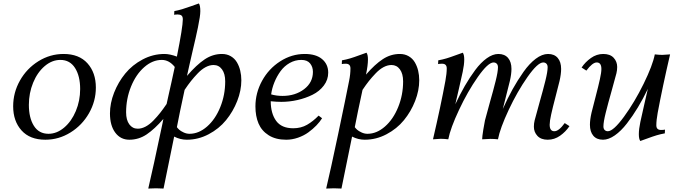

<svg xmlns="http://www.w3.org/2000/svg" viewBox="-20 -801 3899 1104"><path d="M345.7 -490.7Q434.6 -490.7 482.9 -437Q531.2 -383.3 531.2 -297.4Q531.2 -219.2 491.7 -149.9Q452.1 -80.6 385 -39.1Q317.9 2.4 240.7 2.4Q151.9 2.4 103.8 -51Q55.7 -104.5 55.7 -189.9Q55.7 -268.6 94.7 -337.9Q133.8 -407.2 200.9 -449Q268.1 -490.7 345.7 -490.7ZM327.1 -456.5Q278.8 -456.5 236.8 -420.7Q194.8 -384.8 170.4 -325.2Q146 -265.6 146 -198.2Q146 -123.5 174.8 -77.6Q203.6 -31.7 258.8 -31.7Q306.6 -31.7 348.9 -67.4Q391.1 -103 416 -162.4Q440.9 -221.7 440.9 -289.1Q440.9 -363.8 411.4 -410.2Q381.8 -456.5 327.1 -456.5Z M981.4 -15.6Q975.1 16.1 950.4 136.2Q925.8 256.3 920.4 283.2Q895 281.7 877 281.7L832.5 283.2Q858.9 171.9 915.5 -96.7Q916 -100.1 917.5 -107.4Q918.9 -114.7 919.4 -117.2Q869.1 -59.1 823.5 -28.3Q777.8 2.4 723.6 2.4Q673.3 2.4 642.8 -38.3Q612.3 -79.1 612.3 -148.9Q612.3 -207.5 636 -268.1Q659.7 -328.6 700.2 -378.2Q740.7 -427.7 800.3 -459.2Q859.9 -490.7 925.8 -490.7Q956.5 -490.7 997.1 -475.6Q1031.2 -646.5 1031.2 -689.5Q1031.2 -705.6 1023.7 -711.7Q1016.1 -717.8 1001.5 -717.8Q989.3 -717.8 981.4 -715.8L982.4 -737.3Q1003.9 -741.2 1026.4 -747.8Q1048.8 -754.4 1081.1 -766.1Q1113.3 -777.8 1123.5 -781.2Q1131.8 -770 1131.8 -736.8Q1131.8 -722.2 1128.4 -699.7Q1125 -677.2 1118.2 -643.8Q1111.3 -610.4 1104.5 -580.8Q1097.7 -551.3 1086.4 -502.9Q1075.2 -454.6 1067.9 -421.9Q1065.4 -412.1 1061.5 -393.1Q1057.6 -374 1055.2 -364.7Q1110.4 -428.7 1157 -459.7Q1203.6 -490.7 1256.3 -490.7Q1284.7 -490.7 1306.9 -477.8Q1329.1 -464.8 1342 -443.1Q1355 -421.4 1361.3 -395Q1367.7 -368.7 1367.7 -339.4Q1367.7 -280.8 1344 -220.2Q1320.3 -159.7 1279.8 -110.1Q1239.3 -60.5 1179.7 -29.1Q1120.1 2.4 1054.2 2.4Q1016.6 2.4 981.4 -15.6ZM772 -61Q794.4 -61 817.4 -73.2Q840.3 -85.4 862.3 -108.2Q884.3 -130.9 901.1 -152.3Q918 -173.8 938 -203.1Q941.9 -220.7 951.4 -263.7Q960.9 -306.6 966.3 -330.1Q972.2 -358.4 984.9 -416Q952.6 -456.5 910.2 -456.5Q856.9 -456.5 809.3 -414.8Q761.7 -373 733.4 -303.2Q705.1 -233.4 705.1 -155.3Q705.1 -111.3 723.4 -86.2Q741.7 -61 772 -61ZM1041.5 -284.2Q1011.7 -147 997.1 -69.8Q1002.4 -62.5 1010.7 -54.9Q1019 -47.4 1035.6 -39.6Q1052.2 -31.7 1069.8 -31.7Q1123 -31.7 1170.7 -73.5Q1218.3 -115.2 1246.6 -185.1Q1274.9 -254.9 1274.9 -333Q1274.9 -377 1256.6 -402.1Q1238.3 -427.2 1208 -427.2Q1185.5 -427.2 1162.6 -415Q1139.6 -402.8 1117.4 -379.6Q1095.2 -356.4 1078.4 -335.2Q1061.5 -314 1041.5 -284.2Z M1812 -136.2 1832 -121.1Q1819.3 -100.6 1799.3 -79.8Q1779.3 -59.1 1753.2 -40Q1727.1 -21 1693.4 -9.3Q1659.7 2.4 1625.5 2.4Q1565.4 2.4 1524.9 -23.2Q1484.4 -48.8 1466.6 -90.8Q1448.7 -132.8 1448.7 -189Q1448.7 -266.6 1486.8 -336.2Q1524.9 -405.8 1590.8 -448.2Q1656.7 -490.7 1732.4 -490.7Q1796.9 -490.7 1832 -461.2Q1867.2 -431.6 1867.2 -383.3Q1867.2 -342.3 1842 -309.1Q1816.9 -275.9 1776.9 -256.1Q1736.8 -236.3 1690.4 -225.8Q1644 -215.3 1597.7 -215.3Q1570.8 -215.3 1536.6 -218.8Q1537.1 -147.9 1568.1 -105.7Q1599.1 -63.5 1666 -63.5Q1710.9 -63.5 1745.6 -83.5Q1780.3 -103.5 1812 -136.2ZM1712.4 -456.5Q1676.8 -456.5 1645.5 -438.7Q1614.3 -420.9 1593 -391.6Q1571.8 -362.3 1557.9 -328.1Q1543.9 -293.9 1539.1 -258.3Q1569.8 -249.5 1604.5 -249.5Q1677.7 -249.5 1728.5 -288.1Q1779.3 -326.7 1779.3 -387.7Q1779.3 -416.5 1762.9 -436.5Q1746.6 -456.5 1712.4 -456.5Z M2004.4 -15.6Q1998 16.1 1973.4 136.2Q1948.7 256.3 1943.4 283.2Q1918 281.7 1899.9 281.7L1855.5 283.2Q1879.9 181.2 1924.6 -31Q1969.2 -243.2 1987.3 -335.9Q1995.1 -374 1995.1 -407.7Q1995.1 -434.6 1968.3 -434.6Q1954.1 -434.6 1945.3 -432.6L1946.3 -454.1Q1970.7 -458.5 1992.9 -465.1Q2015.1 -471.7 2045.2 -482.9Q2075.2 -494.1 2087.4 -498Q2095.7 -486.3 2095.7 -459Q2095.7 -425.3 2084.5 -372.1Q2135.7 -431.2 2181.2 -460.9Q2226.6 -490.7 2279.3 -490.7Q2307.6 -490.7 2329.8 -477.8Q2352.1 -464.8 2365 -443.1Q2377.9 -421.4 2384.3 -395Q2390.6 -368.7 2390.6 -339.4Q2390.6 -280.8 2366.9 -220.2Q2343.3 -159.7 2302.7 -110.1Q2262.2 -60.5 2202.6 -29.1Q2143.1 2.4 2077.1 2.4Q2039.6 2.4 2004.4 -15.6ZM2064.5 -284.2Q2034.7 -147 2020 -69.8Q2025.4 -62.5 2033.7 -54.9Q2042 -47.4 2058.6 -39.6Q2075.2 -31.7 2092.8 -31.7Q2146 -31.7 2193.6 -73.5Q2241.2 -115.2 2269.5 -185.1Q2297.9 -254.9 2297.9 -333Q2297.9 -377 2279.5 -402.1Q2261.2 -427.2 2231 -427.2Q2208.5 -427.2 2185.5 -415Q2162.6 -402.8 2140.4 -379.6Q2118.2 -356.4 2101.3 -335.2Q2084.5 -314 2064.5 -284.2Z M3131.3 -490.7Q3167.5 -490.7 3187 -467.8Q3206.5 -444.8 3206.5 -404.8Q3206.5 -375 3197.3 -335Q3191.4 -310.1 3174.6 -245.8Q3157.7 -181.6 3149.2 -142.8Q3140.6 -104 3140.6 -84Q3140.6 -46.4 3167.5 -46.4Q3193.4 -46.4 3227.1 -93.3L3254.4 -75.7Q3232.9 -43.5 3200.4 -20.5Q3168 2.4 3129.4 2.4Q3090.8 2.4 3070.3 -19.5Q3049.8 -41.5 3049.8 -72.3Q3049.8 -91.3 3054.2 -108.9Q3062 -140.6 3082.3 -211.7Q3102.5 -282.7 3115.7 -335.7Q3128.9 -388.7 3128.9 -414.1Q3128.9 -427.7 3121.8 -434.8Q3114.7 -441.9 3103.5 -441.9Q3071.8 -441.9 3013.2 -358.4Q2954.6 -274.9 2905 -169.2Q2855.5 -63.5 2843.3 0Q2821.8 -2.4 2799.3 -2.4L2752.4 0Q2752.4 -14.6 2759 -55.7Q2765.6 -96.7 2768.6 -108.9Q2776.4 -140.6 2796.6 -211.7Q2816.9 -282.7 2830.1 -335.7Q2843.3 -388.7 2843.3 -414.1Q2843.3 -427.7 2836.2 -434.8Q2829.1 -441.9 2817.9 -441.9Q2786.1 -441.9 2727.5 -358.4Q2668.9 -274.9 2619.4 -169.2Q2569.8 -63.5 2557.6 0Q2531.7 -2.9 2514.2 -2.9L2469.7 0Q2514.2 -190.9 2541 -335.9Q2548.8 -378.9 2548.8 -407.7Q2548.8 -434.6 2522 -434.6Q2507.8 -434.6 2499 -432.6L2500 -454.1Q2524.4 -458.5 2546.6 -465.1Q2568.8 -471.7 2598.9 -482.9Q2628.9 -494.1 2641.1 -498Q2649.4 -486.3 2649.4 -459Q2649.4 -429.7 2640.6 -388.2Q2633.3 -354.5 2618.7 -290.8Q2604 -227.1 2598.1 -201.7Q2625 -258.8 2652.8 -307.1Q2680.7 -355.5 2712.6 -398.4Q2744.6 -441.4 2779.1 -466.1Q2813.5 -490.7 2845.7 -490.7Q2881.8 -490.7 2901.4 -467.8Q2920.9 -444.8 2920.9 -404.8Q2920.9 -375 2911.6 -335Q2903.8 -302.2 2889.6 -247.6Q2875.5 -192.9 2871.1 -174.3Q2898.4 -235.4 2927.2 -287.4Q2956.1 -339.4 2990 -387.5Q3023.9 -435.5 3060.5 -463.1Q3097.2 -490.7 3131.3 -490.7Z M3447.3 2.4Q3411.1 2.4 3391.6 -20.5Q3372.1 -43.5 3372.1 -83.5Q3372.1 -113.3 3381.3 -153.3Q3387.2 -178.2 3404.1 -242.4Q3420.9 -306.6 3429.4 -345.5Q3438 -384.3 3438 -404.3Q3438 -441.9 3411.1 -441.9Q3386.7 -441.9 3351.6 -395L3324.2 -412.6Q3345.2 -444.3 3377.9 -467.5Q3410.6 -490.7 3448.7 -490.7Q3488.3 -490.7 3508.5 -468.8Q3528.8 -446.8 3528.8 -416Q3528.8 -397 3524.4 -379.4Q3516.6 -347.7 3496.3 -276.6Q3476.1 -205.6 3462.9 -152.6Q3449.7 -99.6 3449.7 -74.2Q3449.7 -60.5 3456.8 -53.5Q3463.9 -46.4 3475.1 -46.4Q3506.8 -46.4 3567.9 -129.9Q3628.9 -213.4 3680.9 -319.3Q3732.9 -425.3 3745.1 -488.3Q3771 -485.4 3788.6 -485.4L3833 -488.3Q3788.6 -297.4 3761.7 -152.3Q3753.9 -109.4 3753.9 -80.6Q3753.9 -53.7 3780.8 -53.7Q3794.9 -53.7 3803.7 -55.7L3802.7 -34.2Q3778.3 -29.8 3756.1 -23.2Q3733.9 -16.6 3703.9 -5.4Q3673.8 5.9 3661.6 9.8Q3653.3 -2 3653.3 -29.3Q3653.3 -58.6 3662.1 -100.1Q3669.4 -136.2 3685.8 -206.1Q3702.1 -275.9 3705.1 -290Q3677.7 -232.9 3647.9 -183.6Q3618.2 -134.3 3584.7 -91.1Q3551.3 -47.9 3515.4 -22.7Q3479.5 2.4 3447.3 2.4Z"/></svg>

Font: Flanker
Style: Italic
Weight: 400
Italic angle: -12°
Designer: Flanker
Version: Version 2.027